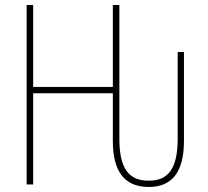

<svg xmlns="http://www.w3.org/2000/svg" viewBox="-20 -734 829 764"><path d="M86 0H112V-363H429V-173C429 -59 470 10 572 10C661 10 712 -45 712 -173V-527H687V-182C687 -61 648 -15 572 -15C494 -15 455 -61 455 -182V-714H429V-388H112V-714H86Z"/></svg>

Font: Noto Sans Condensed Thin
Style: Regular
Weight: 100
Width: 3
Designer: Monotype Design Team
Foundry: Monotype Imaging Inc.
Version: Version 2.013